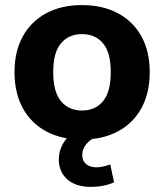

<svg xmlns="http://www.w3.org/2000/svg" viewBox="-20 -537 644 754"><path d="M302 11Q221 11 161.5 -21Q102 -53 69.5 -112.5Q37 -172 37 -254Q37 -335 69.5 -394Q102 -453 161.5 -485Q221 -517 302 -517Q383 -517 443 -485Q503 -453 535.5 -394Q568 -335 568 -254Q568 -172 535.5 -112.5Q503 -53 443 -21Q383 11 302 11ZM302 -103Q354 -103 384.5 -139.5Q415 -176 415 -254Q415 -331 384.5 -367Q354 -403 302 -403Q250 -403 219.5 -367Q189 -331 189 -254Q189 -176 219.5 -139.5Q250 -103 302 -103ZM337 197Q278 197 244.5 167.5Q211 138 211 89Q211 45 240 9Q269 -27 317 -45L360 0Q334 10 318.5 29.5Q303 49 303 72Q303 95 318.5 107.5Q334 120 358 120Q373 120 385.5 117Q398 114 413 109L428 179Q387 197 337 197Z"/></svg>

Font: Mulish ExtraBold
Style: Regular
Weight: 800
Designer: Vernon Adams
Foundry: Vernon Adams
Version: Version 3.603; ttfautohint (v1.8.3)